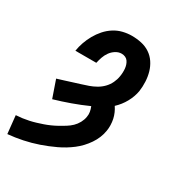

<svg xmlns="http://www.w3.org/2000/svg" viewBox="-224 -651 902 978"><g transform="rotate(30 227.5 -162.5)"><path d="M-34 213 -45 108Q-26 107 -7.5 104.5Q11 102 29.5 98Q48 94 66 88.5Q84 83 101.5 77Q119 71 137 63Q155 55 172 45.5Q189 36 206 25.5Q223 15 237 1.5Q251 -12 260.5 -29.5Q270 -47 273 -65Q276 -80 273.5 -95Q271 -110 265 -124Q218 -103 170.5 -86Q123 -69 75 -55L40 -156Q60 -162 80.5 -168.5Q101 -175 121.5 -181.5Q142 -188 163 -194.5Q184 -201 204 -208Q224 -215 243.5 -226Q263 -237 278.5 -253Q294 -269 303.5 -289Q313 -309 316 -329Q318 -340 318.5 -352Q319 -364 318 -375Q317 -386 313.5 -396.5Q310 -407 304 -415.5Q298 -424 288 -428.5Q278 -433 266 -433Q248 -433 231.5 -422.5Q215 -412 204 -396.5Q193 -381 187 -363.5Q181 -346 177 -328H54Q58 -354 67 -379.5Q76 -405 89.5 -429Q103 -453 121.5 -474Q140 -495 163.5 -510Q187 -525 213.5 -531.5Q240 -538 266 -538Q295 -538 322.5 -532Q350 -526 372.5 -511Q395 -496 410 -473.5Q425 -451 432.5 -425Q440 -399 441.5 -370.5Q443 -342 439 -313Q433 -278 414.5 -244.5Q396 -211 368 -185Q377 -172 384 -156Q391 -140 394.5 -123.5Q398 -107 398.5 -89Q399 -71 396 -54Q389 -11 362.5 28Q336 67 299.5 95Q263 123 221.5 142.5Q180 162 138 176.5Q96 191 52.5 200Q9 209 -34 213Z"/></g></svg>

Font: Iosevka Curly XBdObl
Style: Regular
Weight: 800
Italic angle: -9°
Monospace: yes
Designer: Belleve Invis
Foundry: Belleve Invis
Version: Version 11.1.0; ttfautohint (v1.8.3)